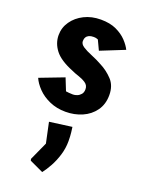

<svg xmlns="http://www.w3.org/2000/svg" viewBox="-153 -562 718 960"><g transform="rotate(20 206.0 -82.5)"><path d="M203 3Q156 3 117.5 -14Q79 -31 53.5 -57.5Q28 -84 17 -110L145 -159L171 -94Q177 -93 187.5 -92Q198 -91 209 -91Q219 -91 230.5 -95.5Q242 -100 250.5 -110Q259 -120 259 -137Q259 -158 241.5 -169.5Q224 -181 202 -188Q180 -195 166 -202Q96 -230 68 -266.5Q40 -303 40 -346Q40 -386 63 -419Q86 -452 125 -471.5Q164 -491 213 -491Q262 -491 296 -475Q330 -459 351.5 -436Q373 -413 383 -392L256 -341L232 -392Q232 -392 225.5 -394.5Q219 -397 208 -397Q193 -397 183.5 -392.5Q174 -388 169 -379.5Q164 -371 164 -359Q164 -343 182.5 -331Q201 -319 229.5 -307.5Q258 -296 287 -280Q324 -261 352.5 -230.5Q381 -200 381 -150Q381 -101 356 -66.5Q331 -32 290.5 -14.5Q250 3 203 3ZM124 292 122 283 166 186 143 78 262 62Q263 68 265.5 89Q268 110 268 136Q268 174 257 210Q246 246 229.5 276Q213 306 197 326Z"/></g></svg>

Font: Kreon Light
Style: Bold
Weight: 700
Version: Version 2.002